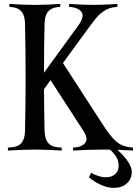

<svg xmlns="http://www.w3.org/2000/svg" viewBox="-20 -752 694 959"><path d="M19.5 0V-14.6L40.5 -16.6Q72.8 -19.5 88.6 -39.6Q104.5 -59.6 105 -100.1Q107.9 -227.1 107.9 -366.2Q107.9 -505.4 105 -632.3Q104.5 -672.9 88.6 -692.9Q72.8 -712.9 40.5 -716.3L26.9 -717.8V-732.4Q101.6 -727.5 153.8 -727.5Q206.1 -727.5 280.8 -732.4V-717.8L267.1 -716.3Q234.9 -712.9 219 -692.9Q203.1 -672.9 202.6 -632.3Q199.7 -514.2 199.7 -388.7L376.5 -632.3Q392.6 -657.2 392.6 -674.8Q392.6 -691.4 377 -702.4Q361.3 -713.4 338.9 -716.3L325.2 -717.8V-732.4Q399.9 -727.5 451.2 -727.5Q491.7 -727.5 566.4 -732.4V-717.8L552.7 -716.3Q524.9 -713.4 501.7 -698.5Q478.5 -683.6 462.4 -664.6Q446.3 -645.5 417.5 -606L294.4 -437L495.6 -126.5Q531.7 -70.3 560.5 -45.4Q589.4 -20.5 630.9 -16.1L644.5 -14.6V0Q588.4 -2.9 566.4 -3.9Q638.2 62 638.2 106.9Q638.2 141.6 613.5 164.1Q588.9 186.5 548.3 186.5Q518.6 186.5 484.9 171.6Q451.2 156.7 424.3 133.8L435.1 110.8Q474.1 133.3 509.3 133.3Q538.1 133.3 555.4 117.4Q572.8 101.6 572.8 76.7Q572.8 54.7 563 35.9Q553.2 17.1 529.8 -4.4Q517.6 -4.9 494.1 -4.9Q419.4 -4.9 344.7 0V-14.6L358.4 -16.1Q380.4 -18.6 396.2 -29.5Q412.1 -40.5 412.1 -57.1Q412.1 -74.7 395.5 -100.1L232.4 -351.6L199.7 -306.2Q200.7 -177.7 202.6 -100.1Q203.6 -59.6 219.2 -39.6Q234.9 -19.5 267.1 -16.6L288.1 -14.6V0Q206.5 -4.9 153.8 -4.9Q101.1 -4.9 19.5 0Z"/></svg>

Font: Flanker
Style: Regular
Weight: 400
Designer: Flanker
Foundry: Flanker
Version: Version 2.027